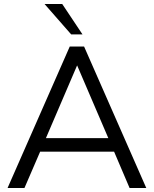

<svg xmlns="http://www.w3.org/2000/svg" viewBox="-20 -946 774 966"><path d="M632 0 554 -183H182L103 0H18L331 -712H403L716 0ZM211 -251H525L368 -617ZM338 -773 204 -926H293L395 -773Z"/></svg>

Font: PRinguin Sans
Style: Regular
Weight: 400
Designer: Vernon Adams
Foundry: Vernon Adams
Version: ""